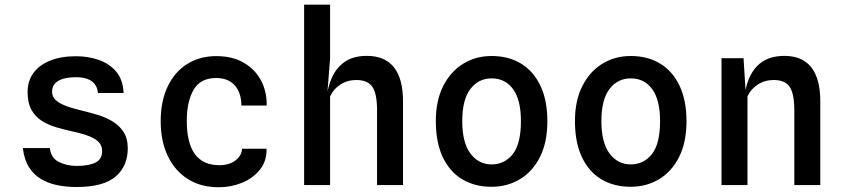

<svg xmlns="http://www.w3.org/2000/svg" viewBox="-20 -798 3640 828"><path d="M309.5 8.5Q268 8.5 229.2 1Q190.5 -6.5 158.5 -25Q126.5 -43.5 105.5 -76.2Q84.5 -109 78.5 -159.5H195Q199.5 -117 233.5 -99.8Q267.5 -82.5 310.5 -82.5Q361.5 -82.5 391 -96.5Q420.5 -110.5 420.5 -147Q420.5 -168.5 407 -183.8Q393.5 -199 365.5 -210.2Q337.5 -221.5 293.5 -231Q257 -239 222.2 -249.2Q187.5 -259.5 159.8 -277.2Q132 -295 115.5 -324.5Q99 -354 99 -401Q99 -448.5 124 -483Q149 -517.5 196 -536.5Q243 -555.5 308.5 -555.5Q359.5 -555.5 405 -540Q450.5 -524.5 480.5 -489.8Q510.5 -455 513 -397H402.5Q400 -421 388 -436Q376 -451 355.8 -458Q335.5 -465 308 -465Q274.5 -465 251.5 -458Q228.5 -451 216.5 -437.2Q204.5 -423.5 204.5 -402.5Q204.5 -382 219.5 -367.2Q234.5 -352.5 264.5 -341.2Q294.5 -330 339 -319.5Q366.5 -313 399.5 -303.2Q432.5 -293.5 462.5 -276.2Q492.5 -259 511.8 -230.5Q531 -202 531 -158.5Q531 -81.5 478.5 -36.5Q426 8.5 309.5 8.5Z M923.5 9.5Q845.5 9.5 789.5 -26.2Q733.5 -62 703.2 -126Q673 -190 673 -274.5Q673 -363.5 703.8 -426.5Q734.5 -489.5 788.5 -522.8Q842.5 -556 912.5 -556Q984 -556 1033 -526.5Q1082 -497 1106.8 -448.8Q1131.5 -400.5 1130 -343H1021Q1021 -369 1014.2 -390.5Q1007.5 -412 994 -428Q980.5 -444 960.2 -452.8Q940 -461.5 913 -461.5Q844.5 -462 815 -411Q785.5 -360 785.5 -277Q785.5 -181.5 820.5 -133.5Q855.5 -85.5 926.5 -85.5Q953 -85.5 974.5 -94.2Q996 -103 1009.2 -119Q1022.5 -135 1024 -156.5H1129.5Q1131 -104.5 1101.5 -67.2Q1072 -30 1024.5 -10.2Q977 9.5 923.5 9.5Z M1291.5 0V-778H1403.5V-545.5L1390.5 -381L1400 -346L1388.5 -381.5Q1394.5 -426.5 1413 -466.8Q1431.5 -507 1467.8 -532Q1504 -557 1562.5 -557Q1640 -557 1679 -507.5Q1718 -458 1718 -361.5V0H1606V-323Q1606 -394 1585.8 -423.5Q1565.5 -453 1516.5 -453Q1478 -453 1448 -433.5Q1418 -414 1403.5 -382.5V0Z M2100 7.5Q2027.5 7.5 1973.5 -24.8Q1919.5 -57 1889.5 -120.2Q1859.5 -183.5 1859.5 -276Q1859.5 -363.5 1891 -426.2Q1922.5 -489 1977 -522.8Q2031.5 -556.5 2100 -556.5Q2174.5 -556.5 2228.5 -522.8Q2282.5 -489 2311.5 -426.2Q2340.5 -363.5 2340.5 -276Q2340.5 -183.5 2308.2 -120.2Q2276 -57 2221.5 -24.8Q2167 7.5 2100 7.5ZM2100 -89Q2156 -89 2191.2 -133.2Q2226.5 -177.5 2226.5 -276Q2226.5 -367 2192.8 -413.5Q2159 -460 2100 -460Q2043.5 -460 2008.5 -414.2Q1973.5 -368.5 1973.5 -276Q1973.5 -182.5 2008.8 -135.8Q2044 -89 2100 -89Z M2700 7.5Q2627.5 7.5 2573.5 -24.8Q2519.5 -57 2489.5 -120.2Q2459.5 -183.5 2459.5 -276Q2459.5 -363.5 2491 -426.2Q2522.5 -489 2577 -522.8Q2631.5 -556.5 2700 -556.5Q2774.5 -556.5 2828.5 -522.8Q2882.5 -489 2911.5 -426.2Q2940.5 -363.5 2940.5 -276Q2940.5 -183.5 2908.2 -120.2Q2876 -57 2821.5 -24.8Q2767 7.5 2700 7.5ZM2700 -89Q2756 -89 2791.2 -133.2Q2826.5 -177.5 2826.5 -276Q2826.5 -367 2792.8 -413.5Q2759 -460 2700 -460Q2643.5 -460 2608.5 -414.2Q2573.5 -368.5 2573.5 -276Q2573.5 -182.5 2608.8 -135.8Q2644 -89 2700 -89Z M3091.5 0V-547H3186.5L3199.5 -341L3190.5 -382.5Q3202 -469 3244.8 -513Q3287.5 -557 3362.5 -557Q3440 -557 3478.8 -507.5Q3517.5 -458 3517.5 -361.5V0H3405.5V-323Q3405.5 -393.5 3385.5 -423.2Q3365.5 -453 3316.5 -453Q3278.5 -453 3248.2 -433.5Q3218 -414 3203.5 -382.5V0Z"/></svg>

Font: Spline Sans Mono Medium
Style: Regular
Weight: 500
Monospace: yes
Version: Version 1.004